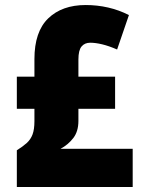

<svg xmlns="http://www.w3.org/2000/svg" viewBox="-20 -744 575 764"><path d="M321 -724Q367 -724 410.5 -714Q454 -704 493 -684L446 -547Q414 -561 387 -567.5Q360 -574 339 -574Q317 -574 304.5 -559Q292 -544 292 -507V-439H438V-311H292V-263Q292 -221 271.5 -194.5Q251 -168 221 -152H508V0H47V-146Q71 -161 86.5 -175Q102 -189 109.5 -209Q117 -229 117 -262V-311H47V-439H117V-509Q117 -618 172 -671Q227 -724 321 -724Z"/></svg>

Font: Noto Sans Oriya Cond Blk
Style: Regular
Weight: 900
Width: 3
Designer: Amélie Bonet and Sol Matas
Foundry: Google LLC
Version: Version 2.006; ttfautohint (v1.8.4.7-5d5b)